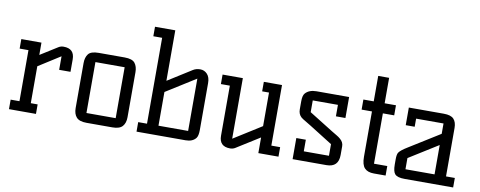

<svg xmlns="http://www.w3.org/2000/svg" viewBox="-64 -1050 3383 1352"><g transform="rotate(10 1628.0 -374.0)"><path d="M343 -500Q421 -500 421 -423V-334H340V-431L184 -332V-68H233V0H40V-68H103V-433H40V-501H184V-413L307 -490Q323 -500 343 -500Z M594 0Q543 0 522 -23.5Q501 -47 501 -89V-411Q501 -451 519.5 -475.5Q538 -500 594 -500H779Q834 -500 853 -475.5Q872 -451 872 -411V-89Q872 -47 851 -23.5Q830 0 779 0ZM582 -68H791V-432H582Z M1267 -496Q1289 -510 1318.5 -510Q1348 -510 1368.5 -488Q1389 -466 1389 -424V-88Q1389 -47 1376 -30Q1352 0 1303 0H952V-68H1015V-682H952V-750H1097V-389ZM1309 -442 1097 -309V-68H1309Z M1621 2Q1543 2 1543 -75V-433H1479V-501H1624V-68L1823 -193V-433H1774V-501H1904V-68H1967V0H1823V-112L1657 -8Q1641 2 1621 2Z M2396 -88Q2396 0 2310 0H2068V-151H2136V-68H2316V-151L2152 -254Q2127 -270 2109 -280Q2091 -290 2079 -300Q2057 -320 2057 -354V-411Q2057 -453 2071 -469Q2098 -500 2151 -500H2384V-350H2316V-432H2136V-348L2306 -242Q2327 -229 2343.5 -219.5Q2360 -210 2371 -200Q2396 -179 2396 -150Z M2638 -682V-500H2719V-428H2638V-68H2733V0H2649Q2604 0 2582 -23.5Q2560 -47 2560 -104V-428H2486V-500H2560V-682Z M3216 -68V0H2868Q2817 0 2799 -20Q2783 -38 2783 -88V-125Q2783 -161 2792 -174Q2805 -193 2851 -221L3071 -358V-432H2875V-374H2811V-500H3061Q3112 -500 3132.5 -478Q3153 -456 3153 -414V-68ZM3071 -278 2863 -148V-68H3071Z"/></g></svg>

Font: Kelly Slab
Style: Regular
Weight: 400
Designer: Denis Masharov
Foundry: Denis Masharov
Version: Version 1.001